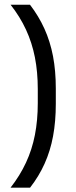

<svg xmlns="http://www.w3.org/2000/svg" viewBox="-20 -696 332 836"><path d="M144.5 -308Q144.5 -382.5 132 -446.2Q119.5 -510 93.2 -566.8Q67 -623.5 26 -675.5H110.5Q148.5 -626 173.5 -570.8Q198.5 -515.5 210.8 -451.5Q223 -387.5 223 -310V-244.5Q223 -167 211 -102.8Q199 -38.5 174.2 16.5Q149.5 71.5 111 121H26Q67 68.5 93.2 12Q119.5 -44.5 132 -108.5Q144.5 -172.5 144.5 -247Z"/></svg>

Font: Anek Tamil Medium
Style: Regular
Weight: 400
Version: Version 1.003